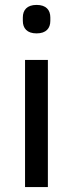

<svg xmlns="http://www.w3.org/2000/svg" viewBox="-20 -762 297 782"><path d="M129 -626C168 -626 185 -647 185 -677V-691C185 -721 168 -742 129 -742C90 -742 73 -721 73 -691V-677C73 -647 90 -626 129 -626ZM82 0H175V-518H82Z"/></svg>

Font: IBM Plex Arabic Text
Style: Regular
Weight: 450
Designer: Mike Abbink, Paul van der Laan, Pieter van Rosmalen, Wael Morcos, Khajak Apelian
Foundry: Bold Monday
Version: Version 1.0